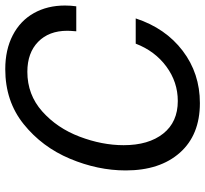

<svg xmlns="http://www.w3.org/2000/svg" viewBox="-45 -721 780 730"><g transform="rotate(-90 345.0 -356.0)"><path d="M689 -499Q689 -477 686 -456H591Q593 -480 593 -490Q593 -560 551 -601Q509 -642 437 -642Q350 -642 286.5 -585.5Q223 -529 190.5 -443.5Q158 -358 158 -276Q158 -181 202 -125.5Q246 -70 326 -70Q398 -70 457 -113.5Q516 -157 544 -230H640Q603 -117 517 -51.5Q431 14 318 14Q197 14 129.5 -62Q62 -138 62 -268Q62 -374 106.5 -480Q151 -586 238 -656Q325 -726 447 -726Q521 -726 576 -697.5Q631 -669 660 -617.5Q689 -566 689 -499Z"/></g></svg>

Font: CST
Style: Italic
Weight: 400
Italic angle: -14°
Version: Version 1.00